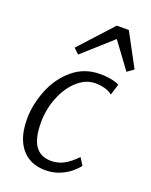

<svg xmlns="http://www.w3.org/2000/svg" viewBox="-155 -915 793 1006"><g transform="rotate(20 242.0 -412.0)"><path d="M225 8Q166.5 8 126 -18.2Q85.5 -44.5 64.2 -93.5Q43 -142.5 43 -211Q43 -292.5 76 -375Q109 -457.5 173 -510.8Q237 -564 324 -564Q343.5 -564 363.5 -561.8Q383.5 -559.5 401 -555Q418.5 -550.5 431 -544L412 -482Q400.5 -491.5 385.5 -497.8Q370.5 -504 353 -507Q335.5 -510 317 -510Q291 -510 266.8 -500.2Q242.5 -490.5 219 -470Q173.5 -430.5 145.8 -362.8Q118 -295 118 -219Q118 -131.5 147.5 -89.8Q177 -48 236 -48Q275 -48 307.5 -66Q340 -84 375 -120L400 -80Q383.5 -58 357.5 -37.8Q331.5 -17.5 298 -4.8Q264.5 8 225 8ZM342 -766 179 -620 150 -648 318 -832H385L484 -648L448 -622Z"/></g></svg>

Font: Merriweather Sans Variable Regular
Style: Italic
Weight: 300
Italic angle: -8°
Designer: Eben Sorkin
Foundry: Eben Sorkin
Version: Version 2.001